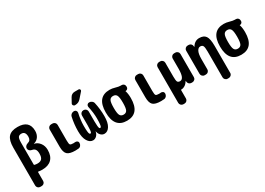

<svg xmlns="http://www.w3.org/2000/svg" viewBox="-7 -1731 4013 2911"><g transform="rotate(-30 2000.0 -275.5)"><path d="M245.1 -107.4Q295.9 -107.4 319.8 -134.8Q343.8 -162.1 343.8 -224.6Q343.8 -272.5 326.7 -297.4Q309.6 -322.3 272.5 -328.1Q248 -332 231.4 -348.1Q214.8 -364.3 214.8 -386.7V-387.7Q214.8 -410.2 231 -427.2Q247.1 -444.3 271.5 -450.2Q326.2 -464.8 326.2 -530.3Q326.2 -623 254.9 -623Q215.8 -623 200.2 -598.6Q184.6 -574.2 184.6 -504.9V-124Q184.6 -115.2 194.3 -113.3Q217.8 -107.4 245.1 -107.4ZM346.7 -393.6Q403.3 -382.8 441.9 -332Q480.5 -281.2 480.5 -210Q480.5 -102.5 423.3 -46.4Q366.2 9.8 259.8 9.8Q225.6 9.8 193.4 3.9Q185.5 2 184.6 10.7V163.1Q184.6 186.5 168 203.1Q151.4 219.7 127.9 219.7H101.6Q78.1 219.7 61.5 202.6Q44.9 185.5 44.9 163.1V-500Q44.9 -627 94.2 -683.6Q143.6 -740.2 254.9 -740.2Q460 -740.2 460 -554.7Q460 -494.1 428.7 -450.7Q397.5 -407.2 346.7 -396.5Q344.7 -396.5 344.7 -395Q344.7 -393.6 346.7 -393.6Z M894.5 -103.5Q917 -106.4 933.6 -94.7Q950.2 -83 950.2 -61.5Q950.2 -35.2 934.6 -15.6Q918.9 3.9 894.5 6.8Q869.1 9.8 839.8 9.8Q737.3 9.8 698.7 -27.3Q660.2 -64.5 660.2 -160.2V-462.9Q660.2 -486.3 677.2 -502.9Q694.3 -519.5 716.8 -519.5H743.2Q766.6 -519.5 783.2 -502.9Q799.8 -486.3 799.8 -462.9V-190.4Q799.8 -129.9 811 -115.7Q822.3 -101.6 870.1 -101.6Q877 -101.6 894.5 -103.5Z M1382.8 -519.5Q1408.2 -519.5 1428.7 -504.4Q1449.2 -489.3 1454.1 -464.8Q1480.5 -344.7 1480.5 -224.6Q1480.5 -110.4 1443.4 -50.3Q1406.2 9.8 1349.6 9.8Q1314.5 9.8 1286.6 -17.1Q1258.8 -43.9 1251 -88.9Q1251 -89.8 1250 -89.8Q1249 -89.8 1249 -88.9Q1241.2 -43.9 1212.9 -17.1Q1184.6 9.8 1150.4 9.8Q1094.7 9.8 1057.1 -50.8Q1019.5 -111.3 1019.5 -224.6Q1019.5 -344.7 1045.9 -464.8Q1050.8 -489.3 1071.3 -504.4Q1091.8 -519.5 1117.2 -519.5H1118.2Q1139.6 -519.5 1152.3 -503.4Q1165 -487.3 1161.1 -465.8Q1134.8 -350.6 1134.8 -250Q1134.8 -188.5 1138.7 -153.8Q1142.6 -119.1 1148.9 -109.4Q1155.3 -99.6 1165 -99.6Q1173.8 -99.6 1178.7 -108.4Q1183.6 -117.2 1187 -146.5Q1190.4 -175.8 1190.4 -230.5V-403.3Q1190.4 -426.8 1207 -443.4Q1223.6 -460 1247.1 -460H1252.9Q1276.4 -460 1293 -442.9Q1309.6 -425.8 1309.6 -403.3V-230.5Q1309.6 -176.8 1313 -147Q1316.4 -117.2 1321.3 -108.4Q1326.2 -99.6 1335 -99.6Q1344.7 -99.6 1351.1 -109.4Q1357.4 -119.1 1361.3 -153.8Q1365.2 -188.5 1365.2 -250Q1365.2 -350.6 1338.9 -465.8Q1335 -487.3 1348.1 -503.4Q1361.3 -519.5 1381.8 -519.5ZM1277.3 -769.5H1342.8Q1359.4 -769.5 1366.2 -754.9Q1373 -740.2 1362.3 -727.5L1278.3 -631.8Q1241.2 -589.8 1182.6 -589.8H1176.8Q1158.2 -589.8 1148.4 -606.4Q1138.7 -623 1148.4 -639.6L1192.4 -719.7Q1219.7 -769.5 1277.3 -769.5Z M1683.1 -130.4Q1701.2 -96.7 1745.1 -96.7Q1789.1 -96.7 1807.1 -130.4Q1825.2 -164.1 1825.2 -260.3Q1825.2 -356.4 1807.1 -389.6Q1789.1 -422.9 1745.1 -422.9Q1701.2 -422.9 1683.1 -389.6Q1665 -356.4 1665 -260.3Q1665 -164.1 1683.1 -130.4ZM1942.4 -500Q1964.8 -500 1980 -484.9Q1995.1 -469.7 1995.1 -447.3V-434.6Q1995.1 -418 1982.4 -405.3Q1969.7 -392.6 1953.1 -392.6H1947.3Q1946.3 -392.6 1946.3 -391.6V-390.6Q1947.3 -389.6 1947.3 -388.7Q1964.8 -335 1964.8 -259.8Q1964.8 9.8 1745.1 9.8Q1525.4 9.8 1525.4 -260.3Q1525.4 -530.3 1745.1 -530.3Q1790 -530.3 1840.3 -515.1Q1890.6 -500 1924.8 -500Z M2394.5 -103.5Q2417 -106.4 2433.6 -94.7Q2450.2 -83 2450.2 -61.5Q2450.2 -35.2 2434.6 -15.6Q2418.9 3.9 2394.5 6.8Q2369.1 9.8 2339.8 9.8Q2237.3 9.8 2198.7 -27.3Q2160.2 -64.5 2160.2 -160.2V-462.9Q2160.2 -486.3 2177.2 -502.9Q2194.3 -519.5 2216.8 -519.5H2243.2Q2266.6 -519.5 2283.2 -502.9Q2299.8 -486.3 2299.8 -462.9V-190.4Q2299.8 -129.9 2311 -115.7Q2322.3 -101.6 2370.1 -101.6Q2377 -101.6 2394.5 -103.5Z M2892.6 -519.5Q2916 -519.5 2933.1 -502.9Q2950.2 -486.3 2950.2 -462.9V-56.6Q2950.2 -33.2 2933.1 -16.6Q2916 0 2892.6 0H2875Q2850.6 0 2834 -16.6Q2817.4 -33.2 2816.4 -56.6V-69.3Q2816.4 -70.3 2815.4 -70.3Q2813.5 -70.3 2813.5 -69.3Q2789.1 -30.3 2758.8 -10.3Q2728.5 9.8 2700.2 9.8H2694.3Q2685.5 9.8 2684.6 18.6V163.1Q2684.6 186.5 2668 203.1Q2651.4 219.7 2627.9 219.7H2607.4Q2584 219.7 2566.9 202.6Q2549.8 185.5 2549.8 163.1V-462.9Q2549.8 -486.3 2566.9 -502.9Q2584 -519.5 2607.4 -519.5H2627.9Q2651.4 -519.5 2668 -502.9Q2684.6 -486.3 2684.6 -462.9V-219.7Q2684.6 -149.4 2695.8 -128.9Q2707 -108.4 2740.2 -108.4Q2813.5 -108.4 2813.5 -283.2V-462.9Q2813.5 -486.3 2830.1 -502.9Q2846.7 -519.5 2870.1 -519.5Z M3460 -309.6V163.1Q3460 186.5 3442.9 203.1Q3425.8 219.7 3403.3 219.7H3381.8Q3358.4 219.7 3341.8 202.6Q3325.2 185.5 3325.2 163.1V-290Q3325.2 -364.3 3312.5 -388.2Q3299.8 -412.1 3265.1 -412.1Q3230.5 -412.1 3208.5 -369.1Q3186.5 -326.2 3186.5 -237.3V-56.6Q3186.5 -33.2 3169.9 -16.6Q3153.3 0 3129.9 0H3107.4Q3084 0 3066.9 -17.1Q3049.8 -34.2 3049.8 -56.6V-462.9Q3049.8 -486.3 3066.9 -502.9Q3084 -519.5 3107.4 -519.5H3125Q3149.4 -519.5 3166 -503.4Q3182.6 -487.3 3183.6 -462.9V-451.2Q3183.6 -450.2 3184.6 -450.2Q3186.5 -450.2 3186.5 -451.2Q3236.3 -530.3 3314.9 -530.3Q3393.6 -530.3 3426.8 -482.4Q3460 -434.6 3460 -309.6Z M3683.1 -130.4Q3701.2 -96.7 3745.1 -96.7Q3789.1 -96.7 3807.1 -130.4Q3825.2 -164.1 3825.2 -260.3Q3825.2 -356.4 3807.1 -389.6Q3789.1 -422.9 3745.1 -422.9Q3701.2 -422.9 3683.1 -389.6Q3665 -356.4 3665 -260.3Q3665 -164.1 3683.1 -130.4ZM3942.4 -500Q3964.8 -500 3980 -484.9Q3995.1 -469.7 3995.1 -447.3V-434.6Q3995.1 -418 3982.4 -405.3Q3969.7 -392.6 3953.1 -392.6H3947.3Q3946.3 -392.6 3946.3 -391.6V-390.6Q3947.3 -389.6 3947.3 -388.7Q3964.8 -335 3964.8 -259.8Q3964.8 9.8 3745.1 9.8Q3525.4 9.8 3525.4 -260.3Q3525.4 -530.3 3745.1 -530.3Q3790 -530.3 3840.3 -515.1Q3890.6 -500 3924.8 -500Z"/></g></svg>

Font: Rounded Mgen+ 1m bold
Style: Bold
Weight: 700
Designer: [Source Han Sans]
Ryoko NISHIZUKA  (kana & ideographs); Paul D. Hunt (Latin, Greek & Cyrillic); Wenlong ZHANG  (bopomofo
Version: Version 1.059.20150602